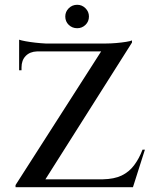

<svg xmlns="http://www.w3.org/2000/svg" viewBox="-20 -783 648 803"><path d="M532 -614Q532 -614 532 -609.5Q532 -605 532 -605L149 0H45V-9L403 -568H60V-601H422Q443 -601 466 -603Q489 -605 507.5 -608Q526 -611 532 -614ZM534 -33 527 0H110V-33ZM586 -157 536 0H375L409 -33Q458 -34 489 -49Q520 -64 541 -92Q562 -120 576 -157ZM60 -570H135V-568Q105 -567 87.5 -549Q70 -531 70 -501V-489H60ZM60 -617Q68 -614 87 -610.5Q106 -607 128.5 -604.5Q151 -602 171 -601L60 -591ZM303 -665Q282 -665 267.5 -679Q253 -693 253 -714Q253 -734 267.5 -748.5Q282 -763 303 -763Q323 -763 337.5 -748.5Q352 -734 352 -714Q352 -693 337.5 -679Q323 -665 303 -665Z"/></svg>

Font: Cinzel Medium
Style: Regular
Weight: 500
Designer: Natanael Gama
Version: Version 2.000